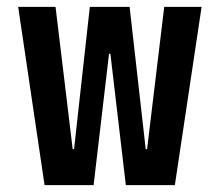

<svg xmlns="http://www.w3.org/2000/svg" viewBox="-20 -540 640 560"><path d="M110 0 33 -520H142L192 -105H196L242 -520H358L405 -105H409L459 -520H568L490 0H347L302 -383H298L253 0Z"/></svg>

Font: M PLUS Code Latin 60 Medium
Style: Regular
Weight: 500
Width: 7
Monospace: yes
Designer: Coji Morishita
Foundry: UNDERFOREST DESIGN
Version: Version 1.005; ttfautohint (v1.8.3)